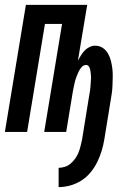

<svg xmlns="http://www.w3.org/2000/svg" viewBox="-32 -540 552 786"><path d="M208 226V147Q221 147 234.5 142.5Q248 138 258.5 128.5Q269 119 277 107.5Q285 96 290 83Q295 70 298 57Q301 44 304 31L331 -136Q332 -143 333.5 -150.5Q335 -158 336 -165.5Q337 -173 338 -180.5Q339 -188 339 -195.5Q339 -203 340 -210.5Q341 -218 340.5 -225.5Q340 -233 339.5 -240Q339 -247 337.5 -254Q336 -261 332 -267.5Q328 -274 320 -274Q310 -274 302 -265Q294 -256 289.5 -246Q285 -236 281 -225.5Q277 -215 274.5 -205Q272 -195 270 -184.5Q268 -174 266 -164L239 0H149L222 -442H152L79 0H-12L74 -520H325L287 -292Q293 -303 299.5 -313.5Q306 -324 314.5 -333Q323 -342 334.5 -347.5Q346 -353 357 -353Q375 -353 388.5 -344Q402 -335 410 -321Q418 -307 422 -291Q426 -275 428 -258.5Q430 -242 429.5 -225Q429 -208 428.5 -191Q428 -174 425.5 -157Q423 -140 420 -123L395 31Q391 55 384 78Q377 101 366 123.5Q355 146 338.5 166Q322 186 300.5 199.5Q279 213 255 219.5Q231 226 208 226Z"/></svg>

Font: Iosevka Term Curly SmBd Obl
Style: Regular
Weight: 600
Italic angle: -9°
Designer: Belleve Invis
Foundry: Belleve Invis
Version: Version 32.3.0